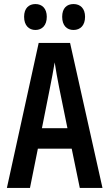

<svg xmlns="http://www.w3.org/2000/svg" viewBox="-20 -928 540 948"><path d="M343 -780C377 -780 400 -803 400 -845C400 -886 377 -908 343 -908C310 -908 287 -888 287 -845C287 -802 310 -780 343 -780ZM155 -780C188 -780 211 -803 211 -845C211 -886 188 -908 155 -908C123 -908 99 -888 99 -845C99 -802 123 -780 155 -780ZM14 0H128L167 -194H334L374 0H486L326 -716H171ZM227 -496C234 -530 244 -584 250 -620C255 -584 265 -533 272 -496L313 -295H187Z"/></svg>

Font: Noto Sans Mono ExtraCondensed SemiBold
Style: Regular
Weight: 600
Width: 2
Designer: Monotype Design Team
Foundry: Monotype Imaging Inc.
Version: Version 2.014